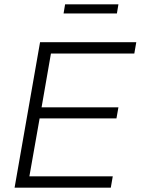

<svg xmlns="http://www.w3.org/2000/svg" viewBox="-20 -862 646 882"><path d="M47 0 164 -668H606L597 -616H214L171 -369H524L515 -318H162L115 -52H498L489 0ZM272 -800 279 -842H524L517 -800Z"/></svg>

Font: Gantari Light
Style: Italic
Weight: 300
Italic angle: -10°
Version: Version 1.000